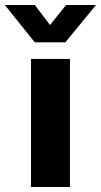

<svg xmlns="http://www.w3.org/2000/svg" viewBox="-76 -753 406 773"><path d="M48.8 0H205.6V-515.6H48.8ZM64 -732.9H-56.2V-732.4L64 -582.5H187L310.1 -732.4V-732.9H189.9L125.5 -652.3Z"/></svg>

Font: Raveo Display
Style: Bold
Weight: 700
Designer: Jakub Foglar, Rasmus Andersson (Inter)
Foundry: Jakubfoglar.com
Version: Version 1.100;Glyphs 3.2.3 (3260)